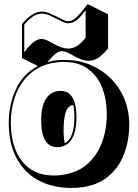

<svg xmlns="http://www.w3.org/2000/svg" viewBox="-20 -859 677 942"><path d="M414 -561Q397 -561 378 -568Q359 -575 341 -585Q330 -592 313.5 -600Q297 -608 284 -608H282Q267 -607 252.5 -595.5Q238 -584 212 -553Q225 -558 239 -560.5Q253 -563 268 -564Q276 -565 284 -565Q292 -565 300 -565Q364 -565 420.5 -542Q477 -519 520.5 -477Q564 -435 589 -376.5Q614 -318 614 -247Q614 -168 587.5 -100.5Q561 -33 507 10Q453 53 370 61Q360 62 349.5 62.5Q339 63 328 63Q238 63 169 26Q100 -11 61.5 -82.5Q23 -154 23 -255Q23 -346 58.5 -422Q94 -498 166 -535L88 -574V-741Q106 -764 130.5 -782Q155 -800 180 -802H185Q204 -802 223 -794Q242 -786 258 -778Q273 -770 288 -762.5Q303 -755 315 -755H318Q336 -757 354.5 -773.5Q373 -790 410 -839L510 -789V-621Q494 -601 471.5 -582Q449 -563 420 -561ZM400 -809Q375 -775 357 -761Q339 -747 319 -745H315Q302 -745 285.5 -753Q269 -761 253 -769Q238 -777 220.5 -784.5Q203 -792 186 -792H181Q157 -790 136.5 -774.5Q116 -759 99 -738V-603Q125 -637 143.5 -651.5Q162 -666 181 -668H183Q197 -668 215.5 -659Q234 -650 246 -643Q263 -633 280 -627Q297 -621 313 -621H319Q346 -623 366 -639Q386 -655 400 -674ZM269 1Q349 -6 401 -48Q453 -90 478.5 -155.5Q504 -221 504 -297Q504 -370 481.5 -428Q459 -486 412.5 -520.5Q366 -555 294 -555Q288 -555 282 -555Q276 -555 269 -554Q189 -547 136.5 -504.5Q84 -462 58.5 -397Q33 -332 33 -255Q33 -183 56 -124.5Q79 -66 126 -32Q173 2 244 2Q250 2 256 2Q262 2 269 1ZM260 -137Q223 -137 202.5 -169Q182 -201 182 -268Q182 -338 205 -373.5Q228 -409 269 -413H278Q315 -413 335 -381.5Q355 -350 355 -284Q355 -214 332.5 -177.5Q310 -141 269 -137ZM298 -156Q345 -182 345 -284Q345 -319 339 -344Q313 -340 302.5 -308.5Q292 -277 292 -218Q292 -182 298 -156Z"/></svg>

Font: Rampart One
Style: Regular
Weight: 400
Designer: Fontworks Inc.
Foundry: Fontworks Inc.
Version: Version 1.100